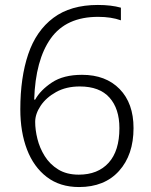

<svg xmlns="http://www.w3.org/2000/svg" viewBox="-20 -745 611 775"><path d="M62 -304Q62 -432 94 -526.5Q126 -621 195.5 -673Q265 -725 375 -725Q429 -725 468 -714V-663Q429 -677 376 -677Q247 -677 185 -590Q123 -503 118 -343H122Q143 -381 189.5 -412Q236 -443 311 -443Q407 -443 463 -385.5Q519 -328 519 -228Q519 -120 460.5 -55Q402 10 299 10Q222 10 169 -30.5Q116 -71 89 -141.5Q62 -212 62 -304ZM298 -40Q375 -40 418.5 -88Q462 -136 462 -228Q462 -306 422 -351Q382 -396 302 -396Q247 -396 206.5 -373.5Q166 -351 144 -318Q122 -285 122 -253Q122 -221 131 -184.5Q140 -148 160.5 -115Q181 -82 215 -61Q249 -40 298 -40Z"/></svg>

Font: RS Noto Sans Light
Style: Regular
Weight: 300
Designer: Monotype Design Team
Foundry: Monotype Imaging Inc.
Version: Version 3.10